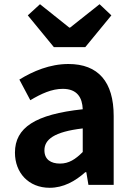

<svg xmlns="http://www.w3.org/2000/svg" viewBox="-20 -878 631 912"><path d="M216 14C281 14 337 -17 385 -60H390L400 0H520V-327C520 -489 447 -574 305 -574C217 -574 137 -540 72 -500L124 -402C176 -433 226 -456 278 -456C347 -456 371 -414 373 -359C148 -335 51 -272 51 -153C51 -57 116 14 216 14ZM265 -101C222 -101 191 -120 191 -164C191 -215 236 -252 373 -268V-156C338 -121 307 -101 265 -101ZM236 -654H385L509 -805L453 -858L313 -747H309L170 -858L112 -805Z"/></svg>

Font: Noto Sans Mono CJK HK
Style: Bold
Weight: 700
Designer: Ryoko NISHIZUKA 西塚涼子 (kana, bopomofo & ideographs); Paul D. Hunt (Latin, Greek & Cyrillic); Sandoll Communications 산돌커뮤니
Foundry: Adobe
Version: Version 2.004;hotconv 1.0.118;makeotfexe 2.5.65603